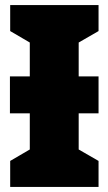

<svg xmlns="http://www.w3.org/2000/svg" viewBox="-20 -734 426 754"><path d="M367 -714V-612L289 -567V-434H367V-289H289V-147L367 -102V0H20V-102L97 -147V-289H19V-434H97V-567L20 -612V-714Z"/></svg>

Font: Noto Sans Display SemiCondensed Black
Style: Regular
Weight: 900
Width: 4
Designer: Monotype Design Team
Foundry: Monotype Imaging Inc.
Version: Version 1.900